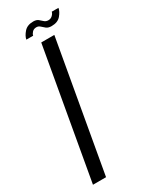

<svg xmlns="http://www.w3.org/2000/svg" viewBox="-193 -679 564 718"><g transform="rotate(-30 89.5 -320.0)"><path d="M-20 0 78.5 -557.5H135L36.5 0ZM143 -591Q129 -591 121 -597.2Q113 -603.5 106.5 -609.8Q100 -616 91 -616Q79.5 -616 72.8 -608.8Q66 -601.5 65 -594.5H35.5Q38 -609 51.8 -624.8Q65.5 -640.5 91.5 -640.5Q105 -640.5 112.5 -634.5Q120 -628.5 126.5 -622.2Q133 -616 144 -616Q154 -616 161.5 -623.2Q169 -630.5 170 -637.5H199Q197 -623.5 183.5 -607.2Q170 -591 143 -591Z"/></g></svg>

Font: Anybody Condensed Light
Style: Italic
Weight: 300
Width: 3
Italic angle: -10°
Designer: Tyler Finck
Foundry: Etcetera Type Company
Version: Version 1.010; ttfautohint (v1.8.3) -l 8 -r 50 -G 200 -x 14 